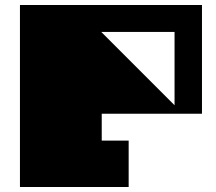

<svg xmlns="http://www.w3.org/2000/svg" viewBox="-20 -750 866 770"><path d="M680 -622H386L680 -328ZM790 -730V-294H388V-186H496V0H60V-730Z"/></svg>

Font: El Pececito
Style: Regular
Weight: 400
Designer: deFharo
Foundry: deFharo
Version: El Pececito Version 1.000